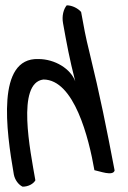

<svg xmlns="http://www.w3.org/2000/svg" viewBox="-20 -640 483 722"><path d="M411 1C405 24 353 3 335 0C314 -121 259 -341 143 -341C41 -328 94 -72 113 38C106 51 87 62 65 62C50 55 36 37 32 16C3 -150 -34 -423 124 -418C187 -418 246 -381 263 -334C241 -420 231 -475 217 -553C212 -580 219 -606 231 -620C252 -620 274 -608 285 -595C295 -539 302 -501 316 -445C357 -277 380 -161 411 1Z"/></svg>

Font: Snowfall
Style: RevObl
Weight: 400
Designer: Jasper
Foundry: Cannot Into Space Fonts
Version: Version 0.9